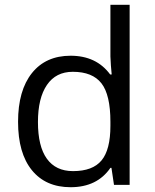

<svg xmlns="http://www.w3.org/2000/svg" viewBox="-20 -780 653 810"><path d="M450.2 -71.8H445.8Q389.6 9.8 277.8 9.8Q172.9 9.8 114.5 -62Q56.2 -133.8 56.2 -266.1Q56.2 -398.4 114.7 -471.7Q173.3 -544.9 277.8 -544.9Q386.7 -544.9 444.8 -465.8H451.2L447.8 -504.4L445.8 -542V-759.8H526.9V0H460.9ZM288.1 -58.1Q371.1 -58.1 408.4 -103.3Q445.8 -148.4 445.8 -249V-266.1Q445.8 -379.9 408 -428.5Q370.1 -477.1 287.1 -477.1Q215.8 -477.1 178 -421.6Q140.1 -366.2 140.1 -265.1Q140.1 -162.6 177.7 -110.4Q215.3 -58.1 288.1 -58.1Z"/></svg>

Font: f0_52653 
Style: Regular
Weight: 400
Foundry: Ascender Corporation
Version: Version 1.10